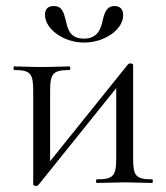

<svg xmlns="http://www.w3.org/2000/svg" viewBox="-20 -606 551 636"><path d="M100 10C103 10 104 9 107 7L365 -314V-81C365 -23 355 -12 301 -12C297 -12 297 0 301 0L394 -2L484 0C487 0 487 -12 484 -12C430 -12 421 -23 421 -81V-391C421 -394 416 -396 411 -396C408 -396 405 -394 404 -393L146 -72V-305C146 -363 156 -374 210 -374C214 -374 214 -386 210 -386C187 -386 155 -384 117 -384C81 -384 52 -386 27 -386C24 -386 24 -374 27 -374C81 -374 90 -363 90 -305V5C90 8 95 10 100 10ZM258 -478C211 -478 204 -511 198 -538C191 -565 186 -586 158 -586C139 -586 129 -576 129 -557C129 -510 190 -465 259 -465C325 -465 388 -507 388 -556C388 -574 379 -586 359 -586C333 -586 326 -563 320 -538C314 -510 303 -478 258 -478Z"/></svg>

Font: Cormorant Garamond
Style: Regular
Weight: 400
Designer: Christian Thalmann (Catharsis Fonts)
Foundry: Catharsis Fonts
Version: Version 4.002;Glyphs 3.4 (3410)